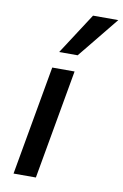

<svg xmlns="http://www.w3.org/2000/svg" viewBox="-85 -789 539 838"><g transform="rotate(10 185.0 -369.5)"><path d="M122 -485H221L135 0H36ZM258 -739H370L222 -557H140Z"/></g></svg>

Font: Niramit Medium
Style: Italic
Weight: 500
Italic angle: -10°
Designer: Katatrad Aksorn Co.,Ltd.
Foundry: Cadson Demak Co.,Ltd.
Version: Version 1.000; ttfautohint (v1.6)